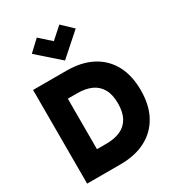

<svg xmlns="http://www.w3.org/2000/svg" viewBox="-222 -1082 1099 1209"><g transform="rotate(-30 327.5 -477.5)"><path d="M51 0V-681H294Q402 -681 479 -640.5Q556 -600 597 -524Q638 -448 638 -341Q638 -233 596.5 -157Q555 -81 478 -40.5Q401 0 293 0ZM213 -90 146 -157H282Q340 -157 382.5 -175.5Q425 -194 448.5 -235Q472 -276 472 -341Q472 -405 449 -445.5Q426 -486 383.5 -505Q341 -524 283 -524H139L213 -569ZM318 -741 158 -882 236 -955 350 -853H286L400 -955L477 -882Z"/></g></svg>

Font: Gabarito ExtraBold
Style: Regular
Weight: 800
Designer: Leandro Assis / Alvaro Franca / Felipe Casaprima
Foundry: Naipe Foundry
Version: Version 1.000